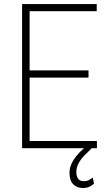

<svg xmlns="http://www.w3.org/2000/svg" viewBox="-20 -731 540 947"><path d="M458 -35.6V0H111.3V-35.6ZM126 -710.9V0H88.9V-710.9ZM416.5 -383.8V-348.1H111.3V-383.8ZM457 -710.9V-675.8H111.3V-710.9ZM411.6 -13.2 432.6 0Q413.6 17.6 396 35.9Q378.4 54.2 367.4 74.7Q356.4 95.2 356.4 118.7Q356.4 135.3 364.3 148.9Q372.1 162.6 393.6 162.6Q409.2 162.6 419.9 156.5Q430.7 150.4 437.5 145L443.8 174.8Q436 182.1 422.6 189.2Q409.2 196.3 388.2 196.3Q358.9 196.3 340.8 177.5Q322.8 158.7 322.8 120.6Q322.8 96.2 334.5 72.8Q346.2 49.3 366.5 27.1Q386.7 4.9 411.6 -13.2Z"/></svg>

Font: Roboto Condensed ExtraLight
Style: Regular
Weight: 250
Designer: Christian Robertson
Foundry: Google
Version: Version 3.008; 2023